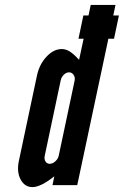

<svg xmlns="http://www.w3.org/2000/svg" viewBox="-20 -755 505 783"><path d="M112.5 8Q146 8 201.5 -36L194 0H295L422 -597H445L465 -692H442L451 -735H350L341 -692H320L300 -597H321L302.5 -511Q280.5 -535 264.5 -545Q248.5 -555 232 -555Q199 -555 170 -524.2Q141 -493.5 131 -448L57 -99Q47.5 -54.5 64 -23.2Q80.5 8 112.5 8ZM182.5 -87Q171.5 -87 165.5 -96.5Q159.5 -106 162.5 -120L227.5 -427Q230.5 -441 240.5 -450.5Q250.5 -460 261.5 -460Q273 -460 280 -450Q287 -440 284.5 -427L219.5 -120Q217 -107.5 205.8 -97.2Q194.5 -87 182.5 -87Z"/></svg>

Font: League Gothic
Style: Italic
Weight: 400
Designer: The League of Moveable Type
Version: Version 1.600; ttfautohint (v1.8.3)